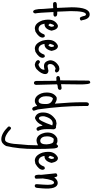

<svg xmlns="http://www.w3.org/2000/svg" viewBox="761 -1654 1424 2987"><g transform="rotate(90 1473.5 -160.0)"><path d="M204.1 -842.8Q274.4 -842.8 293.9 -725.6L296.9 -715.8H299.8Q299.8 -692.4 262.7 -689.5Q241.2 -689.5 223.6 -772.5L207 -785.2H204.1Q152.3 -785.2 152.3 -547.9L161.1 -337.9H188.5Q238.3 -337.9 238.3 -303.7Q238.3 -285.2 210.9 -279.3H167V-276.4Q176.8 -47.9 188.5 5.9Q180.7 37.1 161.1 37.1Q118.2 37.1 118.2 -119.1L106.4 -276.4L74.2 -273.4H38.1Q12.7 -273.4 10.7 -303.7Q10.7 -332 56.6 -332H86.9L102.5 -335.9L92.8 -562.5Q92.8 -842.8 204.1 -842.8Z M382.8 -348.6Q437.5 -348.6 457 -250Q431.6 -139.6 352.5 -139.6H348.6V-136.7Q364.3 -47.9 431.6 -47.9Q483.4 -47.9 515.6 -136.7L537.1 -145.5Q558.6 -145.5 564.5 -112.3Q564.5 -51.8 469.7 2L422.9 10.7Q338.9 10.7 296.9 -109.4Q285.2 -157.2 285.2 -188.5V-201.2Q285.2 -300.8 368.2 -345.7ZM346.7 -225.6V-223.6L368.2 -201.2Q382.8 -201.2 395.5 -241.2V-256.8Q390.6 -287.1 382.8 -287.1H377Q362.3 -287.1 346.7 -225.6Z M697.3 -348.6Q752 -348.6 771.5 -250Q746.1 -139.6 667 -139.6H663.1V-136.7Q678.7 -47.9 746.1 -47.9Q797.9 -47.9 830.1 -136.7L851.6 -145.5Q873 -145.5 878.9 -112.3Q878.9 -51.8 784.2 2L737.3 10.7Q653.3 10.7 611.3 -109.4Q599.6 -157.2 599.6 -188.5V-201.2Q599.6 -300.8 682.6 -345.7ZM661.1 -225.6V-223.6L682.6 -201.2Q697.3 -201.2 710 -241.2V-256.8Q705.1 -287.1 697.3 -287.1H691.4Q676.8 -287.1 661.1 -225.6Z M1045.9 -371.1Q1096.7 -371.1 1107.4 -328.1Q1107.4 -307.6 1080.1 -302.7H1071.3Q1058.6 -311.5 1048.8 -311.5H1040Q975.6 -284.2 975.6 -229.5V-220.7Q980.5 -188.5 1005.9 -188.5H1014.6L1082 -201.2Q1131.8 -195.3 1131.8 -152.3Q1131.8 -88.9 1054.7 -16.6Q1018.6 10.7 981.4 10.7Q914.1 -3.9 914.1 -44.9Q923.8 -69.3 947.3 -69.3L977.5 -47.9H993.2Q1064.5 -75.2 1064.5 -136.7L1060.5 -140.6Q1036.1 -131.8 1005.9 -131.8Q933.6 -131.8 917 -225.6Q917 -310.5 1011.7 -364.3Z M1264.6 -851.6Q1295.9 -851.6 1292.5 -663.6Q1289.1 -475.6 1289.1 -397.5H1291L1349.6 -406.2Q1377.9 -402.3 1377.9 -377.9Q1377.9 -344.7 1316.4 -344.7L1291 -335.9L1299.8 -8.8Q1295.9 24.4 1269.5 24.4Q1238.3 24.4 1238.3 -21.5V-98.6L1236.3 -316.4L1232.4 -326.2L1189.5 -323.2Q1162.1 -329.1 1162.1 -353.5Q1162.1 -383.8 1229.5 -383.8V-387.7Q1229.5 -512.7 1233.4 -824.2Q1233.4 -848.6 1264.6 -851.6Z M1603.5 -831.1Q1615.2 -831.1 1628.9 -813.5V-740.2Q1628.9 -416 1681.6 -38.1L1702.1 26.4Q1695.3 50.8 1671.9 50.8Q1641.6 50.8 1628.9 -22.5H1622.1Q1585.9 10.7 1550.8 10.7Q1470.7 10.7 1431.6 -92.8Q1418.9 -127 1418.9 -173.8Q1418.9 -285.2 1493.2 -328.1L1514.6 -330.1H1517.6Q1546.9 -330.1 1587.9 -302.7H1591.8V-305.7Q1570.3 -557.6 1570.3 -717.8V-783.2Q1570.3 -831.1 1603.5 -831.1ZM1477.5 -176.8V-154.3Q1477.5 -82 1530.3 -49.8L1550.8 -47.9Q1597.7 -47.9 1597.7 -139.6V-167Q1597.7 -250 1511.7 -271.5Q1477.5 -251 1477.5 -176.8Z M1899.4 -327.1 1958 -317.4V-320.3Q1979.5 -320.3 1991.2 -286.1L1988.3 -224.6V-181.6Q1988.3 -86.9 2015.6 -40Q2007.8 -15.6 1985.4 -15.6Q1953.1 -15.6 1938.5 -89.8L1936.5 -105.5H1927.7Q1892.6 -22.5 1828.1 4.9L1813.5 8.8Q1729.5 -14.6 1729.5 -114.3V-120.1Q1729.5 -244.1 1849.6 -317.4ZM1788.1 -101.6Q1794.9 -52.7 1819.3 -52.7H1822.3Q1856.4 -52.7 1929.7 -258.8V-261.7L1901.4 -267.6H1899.4Q1821.3 -267.6 1788.1 -132.8Z M2253.9 -350.6Q2291 -350.6 2291 -247.1Q2296.9 -190.4 2296.9 11.7Q2296.9 260.7 2251 458Q2211.9 532.2 2145.5 532.2Q2056.6 532.2 1952.1 426.8L1946.3 412.1Q1953.1 380.9 1977.5 380.9Q1986.3 380.9 2026.4 420.9Q2097.7 473.6 2136.7 473.6H2155.3Q2215.8 473.6 2225.6 230.5Q2239.3 120.1 2239.3 -3.9V-38.1Q2193.4 -15.6 2168 -15.6Q2087.9 -15.6 2054.7 -111.3Q2041 -146.5 2041 -185.5Q2041 -293.9 2130.9 -337.9L2171.9 -341.8Q2194.3 -341.8 2216.8 -327.1H2223.6Q2242.2 -350.6 2253.9 -350.6ZM2139.6 -284.2Q2100.6 -250 2100.6 -179.7Q2100.6 -89.8 2159.2 -74.2H2171.9Q2225.6 -74.2 2225.6 -172.9Q2217.8 -280.3 2173.8 -280.3Z M2439.5 -348.6Q2494.1 -348.6 2513.7 -250Q2488.3 -139.6 2409.2 -139.6H2405.3V-136.7Q2420.9 -47.9 2488.3 -47.9Q2540 -47.9 2572.3 -136.7L2593.8 -145.5Q2615.2 -145.5 2621.1 -112.3Q2621.1 -51.8 2526.4 2L2479.5 10.7Q2395.5 10.7 2353.5 -109.4Q2341.8 -157.2 2341.8 -188.5V-201.2Q2341.8 -300.8 2424.8 -345.7ZM2403.3 -225.6V-223.6L2424.8 -201.2Q2439.5 -201.2 2452.1 -241.2V-256.8Q2447.3 -287.1 2439.5 -287.1H2433.6Q2418.9 -287.1 2403.3 -225.6Z M2830.1 -345.7Q2928.7 -337.9 2910.2 -108.4L2902.3 -21.5Q2896.5 13.7 2868.2 11.7Q2841.8 9.8 2844.7 -23.4L2851.6 -118.2Q2865.2 -285.2 2822.3 -288.1Q2776.4 -292 2755.9 -114.3L2759.8 -8.8Q2757.8 11.7 2726.6 12.7Q2690.4 9.8 2699.2 -90.8L2675.8 -314.5Q2677.7 -336.9 2711.9 -338.9Q2732.4 -337.9 2736.3 -294.9L2740.2 -293.9Q2784.2 -348.6 2830.1 -345.7Z"/></g></svg>

Font: Sue Ellen Francisco 
Style: Regular
Weight: 400
Designer: Kimberly Geswein
Foundry: Kimberly Geswein
Version: Version 1.002 2007